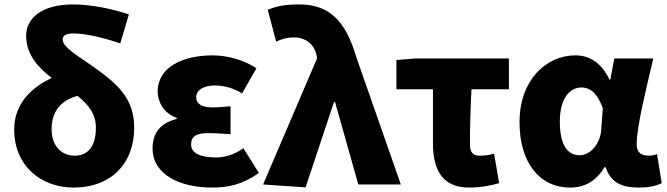

<svg xmlns="http://www.w3.org/2000/svg" viewBox="-20 -833 3011 867"><path d="M317 -130C260 -130 213 -171 213 -250C213 -334 259 -381 330 -400C379 -361 413 -319 413 -257C413 -165 372 -130 317 -130ZM562 -768C486 -793 393 -813 310 -813C165 -813 98 -748 98 -672C98 -586 153 -527 214 -481C123 -439 44 -365 44 -248C44 -84 166 14 312 14C483 14 586 -96 586 -256C586 -377 524 -443 422 -517C338 -578 263 -617 263 -655C263 -671 277 -682 310 -682C369 -682 446 -663 523 -637Z M938 14C1009 14 1075 1 1149 -52L1079 -164C1037 -132 988 -122 956 -122C881 -122 843 -143 843 -181C843 -218 867 -232 922 -232C953 -232 988 -229 1021 -227V-353C995 -351 964 -348 940 -348C892 -348 866 -363 866 -394C866 -426 899 -447 950 -447C992 -447 1036 -435 1073 -411L1138 -525C1081 -562 1008 -583 940 -583C810 -583 692 -533 692 -419C692 -374 720 -320 778 -301V-296C710 -279 669 -238 669 -163C669 -45 791 14 938 14Z M1360 13 1488 -372H1493L1598 0H1790L1589 -575C1540 -742 1465 -813 1331 -813C1260 -813 1228 -804 1189 -789L1227 -645C1254 -657 1274 -664 1310 -664C1355 -664 1398 -637 1409 -585L1412 -570L1168 0Z M2099 14C2151 14 2195 5 2234 -6L2211 -139C2185 -132 2167 -130 2146 -130C2120 -130 2102 -141 2102 -180C2102 -242 2104 -335 2109 -430H2278V-569H1855L1770 -562V-430H1935V-187C1935 -67 1976 14 2099 14Z M2555 14C2621 14 2672 -16 2710 -78H2715C2737 -10 2785 14 2866 14C2913 14 2947 5 2968 -6L2947 -137C2934 -132 2921 -130 2910 -130C2878 -130 2855 -142 2855 -181C2855 -265 2900 -439 2930 -569H2754L2736 -474H2732C2695 -551 2641 -583 2578 -583C2446 -583 2326 -471 2326 -282C2326 -98 2416 14 2555 14ZM2598 -132C2543 -132 2508 -177 2508 -285C2508 -394 2557 -438 2605 -438C2651 -438 2680 -404 2702 -345L2695 -248C2691 -183 2645 -132 2598 -132Z"/></svg>

Font: Noto Sans T Chinese Black
Style: Bold
Weight: 900
Designer: Ryoko NISHIZUKA (kana & ideographs); Paul D. Hunt (Latin, Greek & Cyrillic); Wenlong ZHANG (bopomofo); Sandoll Communica
Foundry: Adobe Systems Incorporated
Version: Version 1.000;PS 1;hotconv 1.0.78;makeotf.lib2.5.61930